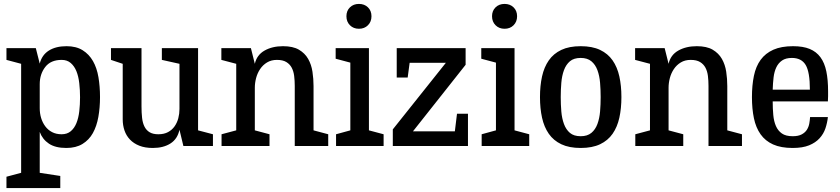

<svg xmlns="http://www.w3.org/2000/svg" viewBox="-20 -746 4293 981"><path d="M13 157 88 137V-420L13 -440V-500H163L183 -421Q194 -465 229.5 -487.5Q265 -510 320 -510Q369 -510 402 -489.5Q435 -469 455 -434Q475 -399 483 -351.5Q491 -304 491 -250Q491 -196 482.5 -148.5Q474 -101 454.5 -66Q435 -31 401.5 -10.5Q368 10 319 10Q263 10 230 -12Q197 -34 183 -72V137L288 153V215H13ZM295 -440Q239 -440 211 -403.5Q183 -367 183 -316V-193Q183 -167 190 -143.5Q197 -120 211 -101Q225 -82 246 -71Q267 -60 295 -60Q323 -60 341.5 -75.5Q360 -91 370.5 -117Q381 -143 385 -177Q389 -211 389 -249Q389 -286 385 -321Q381 -356 370.5 -382Q360 -408 341.5 -424Q323 -440 295 -440Z M761 10Q721 10 692 -1.5Q663 -13 644 -33Q625 -53 616 -79.5Q607 -106 607 -136V-420L547 -440V-500H703V-202Q703 -170 706 -143.5Q709 -117 718.5 -98.5Q728 -80 745 -70Q762 -60 789 -60Q818 -60 838.5 -71Q859 -82 872 -100.5Q885 -119 891 -142Q897 -165 897 -189V-420L807 -440V-500H992V-80L1068 -60V0H917L897 -83Q887 -36 851 -13Q815 10 761 10Z M1486 -307Q1486 -334 1483 -358Q1480 -382 1470.5 -400Q1461 -418 1443 -429Q1425 -440 1395 -440Q1366 -440 1344.5 -427Q1323 -414 1309 -393Q1295 -372 1288.5 -347Q1282 -322 1282 -298V-80L1357 -60V0H1112V-60L1187 -80V-420L1111 -440V-500H1262L1282 -420Q1292 -465 1331.5 -487.5Q1371 -510 1426 -510Q1477 -510 1507.5 -492Q1538 -474 1554.5 -445Q1571 -416 1576.5 -379.5Q1582 -343 1582 -306V-80L1657 -60V0H1486Z M1697 -60 1770 -80V-426L1695 -446V-500H1865V-80L1940 -60V0H1697ZM1814 -599Q1786 -599 1768 -617Q1750 -635 1750 -663Q1750 -691 1768 -708.5Q1786 -726 1814 -726Q1842 -726 1860 -708.5Q1878 -691 1878 -663Q1878 -635 1860 -617Q1842 -599 1814 -599Z M2007 -500H2359V-415L2090 -75H2304L2315 -165H2371V0H1987V-85L2258 -425H2073L2063 -350H2007Z M2441 -60 2514 -80V-426L2439 -446V-500H2609V-80L2684 -60V0H2441ZM2558 -599Q2530 -599 2512 -617Q2494 -635 2494 -663Q2494 -691 2512 -708.5Q2530 -726 2558 -726Q2586 -726 2604 -708.5Q2622 -691 2622 -663Q2622 -635 2604 -617Q2586 -599 2558 -599Z M2947 10Q2888 10 2848 -9Q2808 -28 2784 -62.5Q2760 -97 2749.5 -144.5Q2739 -192 2739 -250Q2739 -308 2749.5 -355.5Q2760 -403 2784 -437.5Q2808 -472 2848 -491Q2888 -510 2947 -510Q3006 -510 3046 -491Q3086 -472 3110 -437.5Q3134 -403 3144.5 -355.5Q3155 -308 3155 -250Q3155 -192 3144.5 -144.5Q3134 -97 3110 -62.5Q3086 -28 3046 -9Q3006 10 2947 10ZM2947 -50Q2981 -50 3001.5 -67Q3022 -84 3032.5 -112.5Q3043 -141 3046 -176.5Q3049 -212 3049 -250Q3049 -287 3046 -323Q3043 -359 3032.5 -387.5Q3022 -416 3001.5 -433Q2981 -450 2947 -450Q2912 -450 2892 -433Q2872 -416 2861.5 -387.5Q2851 -359 2848 -323Q2845 -287 2845 -250Q2845 -212 2848 -176.5Q2851 -141 2861.5 -112.5Q2872 -84 2892 -67Q2912 -50 2947 -50Z M3600 -307Q3600 -334 3597 -358Q3594 -382 3584.5 -400Q3575 -418 3557 -429Q3539 -440 3509 -440Q3480 -440 3458.5 -427Q3437 -414 3423 -393Q3409 -372 3402.5 -347Q3396 -322 3396 -298V-80L3471 -60V0H3226V-60L3301 -80V-420L3225 -440V-500H3376L3396 -420Q3406 -465 3445.5 -487.5Q3485 -510 3540 -510Q3591 -510 3621.5 -492Q3652 -474 3668.5 -445Q3685 -416 3690.5 -379.5Q3696 -343 3696 -306V-80L3771 -60V0H3600Z M4030 10Q3970 10 3930 -8Q3890 -26 3866 -60Q3842 -94 3832 -142Q3822 -190 3822 -250Q3822 -310 3832 -358.5Q3842 -407 3866.5 -440.5Q3891 -474 3931.5 -492Q3972 -510 4032 -510Q4083 -510 4117 -496Q4151 -482 4172 -453.5Q4193 -425 4202 -381.5Q4211 -338 4211 -279Q4211 -267 4211 -254.5Q4211 -242 4210 -228H3928Q3928 -191 3931 -158.5Q3934 -126 3944.5 -102Q3955 -78 3975 -64Q3995 -50 4030 -50Q4059 -50 4076.5 -59.5Q4094 -69 4103 -83.5Q4112 -98 4115 -115Q4118 -132 4119 -148H4210Q4207 -119 4197.5 -90.5Q4188 -62 4167.5 -39.5Q4147 -17 4114 -3.5Q4081 10 4030 10ZM4026 -450Q3995 -450 3976 -437Q3957 -424 3946.5 -402Q3936 -380 3932.5 -350.5Q3929 -321 3928 -288H4118Q4118 -378 4096.5 -414Q4075 -450 4026 -450Z"/></svg>

Font: HermeneusOne
Style: Regular
Weight: 400
Designer: Rodrigo Fuenzalida, Pablo Impallari
Foundry: Pablo Impallari, Rodrigo Fuenzalida
Version: Version 1.000; ttfautohint (v0.8) -G 200 -r 50